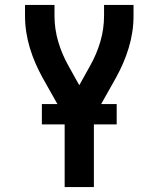

<svg xmlns="http://www.w3.org/2000/svg" viewBox="-20 -755 640 775"><path d="M241 0V-283L152 -441Q136 -470 123 -500Q110 -530 100.5 -561.5Q91 -593 86 -625.5Q81 -658 81 -691V-735H200V-691Q200 -638 215 -587Q230 -536 256 -490L300 -411L344 -490Q370 -536 385 -587Q400 -638 400 -691V-735H519V-691Q519 -658 514 -625.5Q509 -593 499.5 -561.5Q490 -530 477 -500Q464 -470 448 -441L359 -283V0ZM451 -253H149V-335H451Z"/></svg>

Font: Iosevka Curly Extended
Style: Bold
Weight: 700
Width: 7
Monospace: yes
Designer: Belleve Invis
Foundry: Belleve Invis
Version: Version 11.1.0; ttfautohint (v1.8.3)